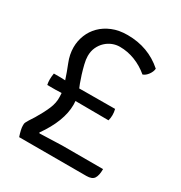

<svg xmlns="http://www.w3.org/2000/svg" viewBox="-157 -774 838 888"><g transform="rotate(30 262.0 -330.0)"><path d="M213 -275 214 -255Q214 -168 141 -65L144 -62Q202 -64 231.5 -65Q261 -66 262 -66H481Q481 -32 470.5 -16Q460 0 430 0H71Q59 -36 59 -54Q58 -65 62 -73Q66 -81 71 -89L89 -117Q112 -155 127 -189.5Q142 -224 140 -257L139 -275Q126 -274 107 -274Q88 -274 63 -274Q60 -287 60 -302Q60 -317 63 -335Q83 -335 98.5 -335Q114 -335 124 -334Q112 -371 96.5 -409.5Q81 -448 81 -486Q81 -520 93.5 -551.5Q106 -583 130 -607Q154 -631 189 -645.5Q224 -660 270 -660Q381 -660 460 -590Q459 -574 447 -557.5Q435 -541 420 -536Q387 -564 347.5 -579.5Q308 -595 266 -595Q246 -595 227 -587.5Q208 -580 192.5 -565.5Q177 -551 167.5 -530.5Q158 -510 158 -484Q158 -466 164 -441.5Q170 -417 177 -394.5Q184 -372 190.5 -355Q197 -338 199 -334L390 -335Q392 -327 393 -319.5Q394 -312 394 -304Q394 -296 393 -289Q392 -282 390 -274Z"/></g></svg>

Font: Signika
Style: Light
Weight: 300
Designer: Anna Giedrys
Foundry: Anna Giedrys
Version: Version 1.001